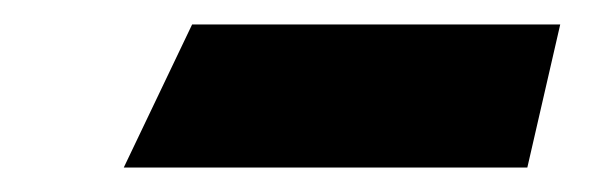

<svg xmlns="http://www.w3.org/2000/svg" viewBox="-20 -341 482 157"><path d="M137.1 -321 81.2 -204H411.2L438.1 -321Z"/></svg>

Font: Hussar Milosc
Style: Obl
Weight: 700
Foundry: Cannot Into Space Fonts
Version: Version 1.02